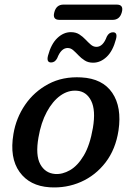

<svg xmlns="http://www.w3.org/2000/svg" viewBox="-20 -805 572 836"><path d="M334 -468Q426.5 -463 468.8 -400.8Q511 -338.5 496 -237Q483.5 -155 439.8 -98Q396 -41 332.5 -13Q269 15 196.5 10.5Q109 5 65 -56.5Q21 -118 38.5 -221.5Q50 -291 89.2 -348.5Q128.5 -406 190.8 -439.2Q253 -472.5 334 -468ZM219.5 -47.5Q251.5 -45 284.8 -64Q318 -83 344.8 -127.8Q371.5 -172.5 384.5 -248Q397.5 -325 377 -366Q356.5 -407 314.5 -410Q277 -413 243 -388.8Q209 -364.5 183.8 -317.8Q158.5 -271 147.5 -206.5Q134 -129.5 155.2 -90.2Q176.5 -51 219.5 -47.5ZM385.5 -532Q364 -532 348.8 -541.8Q333.5 -551.5 321.8 -564Q310 -576.5 299 -586.2Q288 -596 274.5 -596Q246 -596 229 -551.5Q219.5 -533 202.5 -533Q181.5 -533 189 -562.5Q202.5 -613.5 229.5 -639.2Q256.5 -665 288.5 -665Q310.5 -665 325.5 -655.2Q340.5 -645.5 352.2 -633Q364 -620.5 375.2 -610.8Q386.5 -601 400 -601Q428.5 -601 445 -645.5Q454.5 -664.5 472 -664.5Q493 -664.5 485 -634.5Q471.5 -583 444.5 -557.5Q417.5 -532 385.5 -532ZM216.5 -751.5Q225 -785 256.5 -785H488Q519.5 -785 510.5 -752Q501.5 -718.5 470.5 -718.5H239Q207.5 -718.5 216.5 -751.5Z"/></svg>

Font: Fraunces 9pt SuperSoft
Style: Italic
Weight: 400
Italic angle: -16°
Version: Version 1.000;[b76b70a41]